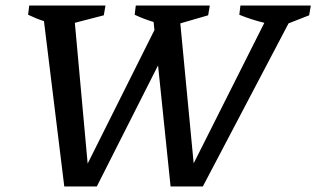

<svg xmlns="http://www.w3.org/2000/svg" viewBox="-20 -670 1137 690"><path d="M211 0 138 -594Q110 -603 81 -617L85 -650H359L353 -615L249 -588L295 -82L535 -562L532 -591Q498 -601 464 -617L468 -650H734L728 -615L628 -586L676 -83L930 -588Q884 -599 840 -617L844 -650H1097L1091 -615L1017 -586L709 0H593L548 -435L328 0Z"/></svg>

Font: Piazzolla Medium
Style: Italic
Weight: 500
Italic angle: -11.3°
Designer: Juan Pablo del Peral
Foundry: Huerta Tipografica
Version: Version 1.330